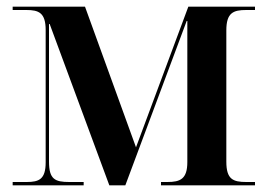

<svg xmlns="http://www.w3.org/2000/svg" viewBox="-20 -556 804 576"><path d="M18 0H231V-10H188C145 -10 127 -18 127 -71V-484H129L308 0H356L540 -493H542V-70C542 -19 521 -10 482 -10H463V0H745V-10H719C679 -10 659 -18 659 -71V-465C659 -518 680 -526 719 -526H745V-536H545L388 -114L235 -536H18V-526H59C96 -526 117 -518 117 -466V-69C117 -18 97 -10 60 -10H18Z"/></svg>

Font: Noto Serif Display SemiCondensed SemiBold
Style: Regular
Weight: 600
Width: 4
Designer: Monotype Design Team
Foundry: Monotype Imaging Inc.
Version: Version 2.009